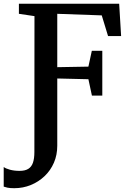

<svg xmlns="http://www.w3.org/2000/svg" viewBox="-63 -763 701 1036"><path d="M14 252.5Q-10 252.5 -23.2 249.5Q-36.5 246.5 -43 244V138Q-32.5 146.5 -9.2 152.8Q14 159 42.5 159Q72 159 89.5 148.2Q107 137.5 114.8 115Q122.5 92.5 122.5 57.5L123 -676L39 -688.5V-743H580L590.5 -568.5H520L486 -680L246 -688.5V-400.5L414 -403.5L432.5 -489H489V-247H433L414 -335.5L246 -339.5V23Q246 73 228 114.8Q210 156.5 177.8 187.2Q145.5 218 103.5 235.2Q61.5 252.5 14 252.5Z"/></svg>

Font: Merriweather 20pt SemiBold
Style: Regular
Weight: 600
Version: Version 2.100